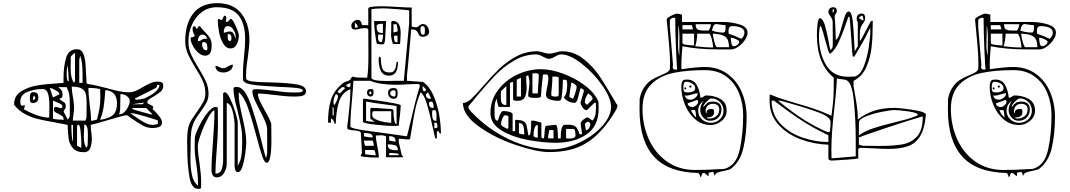

<svg xmlns="http://www.w3.org/2000/svg" viewBox="-20 -1007 6805 1221"><path d="M328 -229Q263 -240 221.5 -250Q180 -260 139.5 -281.5Q99 -303 70 -340V-347Q70 -398 114.5 -426Q159 -454 216 -463.5Q273 -473 347 -477L384 -480V-511Q384 -585 400.5 -639.5Q417 -694 470 -694Q498 -694 509.5 -666Q521 -638 524 -600L527 -540Q530 -503 530 -480L537 -473Q575 -469 657 -447Q704 -434 737 -427Q770 -420 800 -420Q821 -420 841.5 -428.5Q862 -437 888 -453Q919 -471 940 -479.5Q961 -488 984 -488Q1001 -488 1009.5 -482.5Q1018 -477 1018 -461Q1018 -439 1002.5 -425Q987 -411 958 -394Q936 -382 926.5 -374.5Q917 -367 917 -357Q917 -351 922 -347.5Q927 -344 937 -340Q944 -337 949.5 -333.5Q955 -330 955 -325Q955 -319 950 -313Q966 -301 988.5 -273Q1011 -245 1011 -227Q1011 -193 947 -193Q917 -193 887 -209.5Q857 -226 815 -255L790 -273Q788 -274 784 -274Q767 -274 666 -243Q578 -217 557 -213V-203Q557 -189 561 -163Q562 -157 563 -144.5Q564 -132 564 -123Q564 -90 553.5 -64.5Q543 -39 514 -39Q466 -39 444 -64.5Q422 -90 417 -121.5Q412 -153 410 -213Q384 -219 328 -229ZM429 -575Q429 -510 450 -480L457 -493V-669Q454 -669 450 -667L430 -647V-613ZM484 -480H505V-538Q505 -613 490 -653L484 -627ZM404 -539Q404 -514 408 -495L417 -488V-495Q417 -508 415 -541Q413 -574 408 -590Q404 -560 404 -539ZM844 -373Q858 -373 869.5 -375Q881 -377 897 -380Q902 -383 928 -396Q954 -409 974 -428.5Q994 -448 994 -467H979Q979 -452 970 -447L837 -380ZM447 -279Q443 -253 443 -240H524L530 -260L531 -345Q531 -387 525.5 -409.5Q520 -432 499.5 -444Q479 -456 436 -456Q436 -432 444 -388Q445 -382 448 -360.5Q451 -339 451 -320Q451 -307 447 -279ZM400 -267 410 -247Q416 -250 419.5 -258Q423 -266 424 -273V-333V-344Q424 -380 420.5 -403Q417 -426 404 -453H350Q366 -442 372 -432Q378 -422 378 -406Q378 -394 374 -387.5Q370 -381 357 -380Q363 -371 376 -364Q387 -358 392.5 -352Q398 -346 398 -334L397 -320Q397 -319 390.5 -310.5Q384 -302 384 -300Q384 -297 400 -267ZM550 -345Q559 -282 559 -239Q567 -239 578 -241.5Q589 -244 597 -247Q608 -291 613 -320.5Q618 -350 618 -387L617 -440Q588 -448 542 -448Q542 -413 550 -345ZM317 -387 357 -407Q358 -407 358 -410Q358 -419 333.5 -433Q309 -447 300 -447H297ZM293 -259 294 -334Q294 -384 285 -412.5Q276 -441 251 -441Q200 -441 154.5 -422.5Q109 -404 109 -361Q109 -350 111.5 -342.5Q114 -335 122 -335Q129 -335 137 -340V-333Q137 -326 136 -322.5Q135 -319 130 -313Q227 -259 293 -259ZM617 -247 621 -245 624 -246Q680 -256 702 -279Q724 -302 724 -349V-353Q723 -386 709 -406Q695 -426 657 -434Q653 -434 650 -433Q645 -366 639 -326.5Q633 -287 617 -247ZM193 -421Q210 -421 217 -412Q224 -403 224 -385Q224 -370 214.5 -361Q205 -352 190 -352Q178 -352 174 -358Q170 -364 170 -376V-388Q170 -404 174.5 -412.5Q179 -421 193 -421ZM744 -307Q744 -303 741 -292.5Q738 -282 737 -280H740Q756 -280 771 -294.5Q786 -309 795.5 -329Q805 -349 805 -364Q805 -383 786.5 -396Q768 -409 746 -409ZM189 -372Q195 -372 199.5 -374.5Q204 -377 204 -383V-387L197 -400Q189 -391 189 -372ZM385 -245Q385 -261 376.5 -268Q368 -275 350 -284Q336 -290 329.5 -295Q323 -300 323 -310Q323 -327 333 -327Q339 -327 349 -323.5Q359 -320 364 -320Q377 -320 377 -329Q377 -341 360 -349Q343 -357 317 -367V-253Q317 -250 344 -247.5Q371 -245 385 -245ZM820 -344H887L896 -353Q893 -354 887 -354ZM901 -290Q933 -282 937 -280H950L910 -320H820Q820 -313 840 -307Q860 -301 901 -290ZM827 -274Q868 -245 896 -229Q924 -213 950 -213Q959 -213 971.5 -215.5Q984 -218 984 -220V-240Q984 -243 909 -265Q834 -287 820 -287H810ZM515 -187Q513 -159 513 -142Q513 -84 530 -67L537 -80Q537 -94 538 -101L539 -155Q539 -215 516 -215ZM497 -67V-100Q497 -127 492.5 -170.5Q488 -214 480 -214Q478 -214 474 -211.5Q470 -209 470 -207V-80ZM444 -107V-213H434Q434 -178 436.5 -145Q439 -112 444 -107Z M1170 -112Q1170 -184 1185 -220Q1196 -246 1229 -291Q1258 -331 1272 -357.5Q1286 -384 1286 -413Q1286 -454 1270.5 -489.5Q1255 -525 1223 -575Q1190 -629 1174 -666Q1158 -703 1158 -747Q1158 -856 1209 -921.5Q1260 -987 1362 -987Q1462 -987 1514 -922Q1566 -857 1566 -753Q1566 -715 1556 -643Q1545 -577 1545 -533V-507Q1550 -493 1588.5 -488.5Q1627 -484 1700 -483Q1810 -480 1868 -470Q1926 -460 1926 -427Q1926 -406 1907.5 -399.5Q1889 -393 1860 -393H1848Q1816 -393 1779.5 -397Q1743 -401 1735 -402Q1659 -412 1620 -412Q1620 -392 1631 -368Q1642 -344 1665 -303Q1697 -248 1705 -220L1706 -118Q1706 28 1676 28Q1662 28 1648 -12Q1634 -52 1612 -136Q1581 -254 1556.5 -323Q1532 -392 1499 -420Q1498 -418 1498 -413Q1498 -379 1504 -345Q1510 -311 1522 -260Q1534 -207 1540 -171.5Q1546 -136 1546 -99Q1546 -79 1540 -33Q1534 13 1522.5 50Q1511 87 1495 87Q1482 87 1478.5 79.5Q1475 72 1472 53V-207Q1472 -245 1460.5 -295Q1449 -345 1422 -353V33Q1422 65 1405 93Q1388 121 1358 121Q1340 121 1332.5 107Q1325 93 1325 74Q1325 10 1335 -116Q1336 -132 1340 -192.5Q1344 -253 1344 -305Q1329 -305 1304 -259Q1279 -213 1258.5 -157Q1238 -101 1238 -78Q1238 -35 1249 33Q1259 105 1259 143V185Q1259 194 1245 194H1239Q1196 194 1183.5 111.5Q1171 29 1171 -53V-57ZM1191 2Q1191 62 1201 107.5Q1211 153 1239 173V147Q1239 110 1229 40Q1218 -26 1218 -70L1219 -133Q1224 -159 1247.5 -206.5Q1271 -254 1300 -290.5Q1329 -327 1352 -327Q1364 -327 1365 -320L1366 -203Q1366 -153 1358 -53Q1350 47 1350 97Q1380 97 1389.5 70.5Q1399 44 1399 7V-413Q1399 -414 1405 -420H1409Q1424 -420 1443 -381Q1462 -342 1477 -293.5Q1492 -245 1492 -227V47Q1510 17 1515 -16Q1520 -49 1520 -100V-123Q1520 -165 1512.5 -203.5Q1505 -242 1490 -305Q1477 -353 1471 -384.5Q1465 -416 1465 -444Q1465 -454 1480 -454H1487Q1534 -454 1571 -353.5Q1608 -253 1646 -96Q1666 -14 1672 0L1679 -33V-181Q1679 -204 1667 -233Q1655 -262 1631 -308Q1607 -353 1596 -379.5Q1585 -406 1585 -427Q1585 -440 1605 -440Q1644 -440 1724 -430Q1795 -419 1842 -419H1865Q1906 -419 1906 -430Q1906 -443 1867 -447.5Q1828 -452 1748 -455Q1641 -460 1585 -468.5Q1529 -477 1525 -500V-540Q1525 -570 1528 -604Q1531 -638 1532 -649Q1539 -712 1539 -758Q1539 -858 1496.5 -909.5Q1454 -961 1358 -961Q1304 -961 1263 -930Q1222 -899 1200 -848.5Q1178 -798 1178 -743Q1178 -700 1194 -663.5Q1210 -627 1242 -575Q1274 -524 1290 -488Q1306 -452 1306 -410Q1306 -379 1293 -354Q1280 -329 1254 -294Q1223 -253 1212 -227Q1199 -197 1195.5 -165Q1192 -133 1192 -89V-64ZM1372 -887 1385 -880H1392L1405 -907H1408Q1419 -907 1419 -892Q1419 -886 1417.5 -878.5Q1416 -871 1416 -869L1424 -867Q1426 -867 1435 -875.5Q1444 -884 1445 -887H1449Q1458 -887 1478.5 -842Q1499 -797 1499 -781Q1499 -753 1486 -726Q1473 -699 1447 -699Q1417 -699 1398.5 -731.5Q1380 -764 1372.5 -805.5Q1365 -847 1365 -877V-880Q1366 -883 1368.5 -885Q1371 -887 1372 -887ZM1219 -780Q1211 -793 1208 -802Q1205 -811 1205 -823Q1205 -840 1215 -840Q1221 -840 1224.5 -834.5Q1228 -829 1232 -820Q1236 -830 1239.5 -835.5Q1243 -841 1249 -841Q1252 -841 1252 -840Q1264 -823 1283 -804Q1305 -782 1315.5 -764Q1326 -746 1326 -716Q1326 -653 1285 -653Q1263 -653 1241.5 -671.5Q1220 -690 1206 -716.5Q1192 -743 1192 -764V-767Q1195 -769 1205.5 -771Q1216 -773 1219 -780ZM1479 -760V-773Q1479 -795 1464.5 -818Q1450 -841 1430 -841Q1403 -841 1403 -799Q1410 -799 1421 -803Q1432 -807 1440 -807Q1456 -807 1463.5 -795.5Q1471 -784 1479 -760ZM1428 -775Q1428 -746 1442 -746Q1452 -746 1452 -767Q1452 -791 1429 -791ZM1238 -745Q1247 -745 1253 -748Q1259 -751 1260 -752Q1273 -761 1288 -761L1299 -760Q1298 -762 1293 -770.5Q1288 -779 1282 -783Q1276 -787 1268 -787Q1253 -787 1245.5 -774Q1238 -761 1238 -745ZM1292 -687Q1299 -687 1299 -702Q1299 -740 1275 -740Q1265 -740 1265 -724Q1265 -711 1272.5 -699Q1280 -687 1292 -687ZM1374 -581Q1388 -573 1398 -573Q1407 -573 1415 -576.5Q1423 -580 1430 -585Q1433 -586 1442 -591Q1451 -596 1461 -596Q1461 -572 1443 -559Q1425 -546 1399 -546Q1377 -546 1363.5 -557Q1350 -568 1350 -589Q1360 -589 1374 -581Z M2282 -33 2275 -160Q2274 -169 2263 -172.5Q2252 -176 2231 -178Q2210 -179 2199 -182.5Q2188 -186 2188 -196V-200Q2192 -237 2195 -258Q2196 -270 2202 -325.5Q2208 -381 2208 -430V-440Q2153 -417 2135.5 -359.5Q2118 -302 2115 -220H2108Q2107 -228 2100.5 -239.5Q2094 -251 2085 -253V-227H2066Q2066 -311 2084 -370Q2102 -429 2155 -473Q2169 -486 2187 -490Q2197 -493 2203 -497Q2209 -501 2215 -513Q2217 -518 2222 -520Q2240 -515 2253 -514Q2266 -513 2288 -513H2315Q2323 -558 2323 -657L2322 -820L2315 -827L2296 -828Q2285 -828 2267 -824Q2250 -819 2237 -819Q2214 -819 2214 -844Q2214 -858 2227.5 -869.5Q2241 -881 2256 -881Q2267 -881 2274 -870Q2281 -859 2282 -847H2322V-953Q2322 -967 2401 -967H2413Q2445 -967 2507 -963Q2567 -959 2598 -959V-840Q2598 -837 2610.5 -835Q2623 -833 2629 -833Q2634 -833 2645.5 -843.5Q2657 -854 2669 -854Q2687 -854 2698 -839Q2709 -824 2709 -803Q2709 -789 2696 -781Q2683 -773 2668 -773Q2656 -773 2650.5 -778Q2645 -783 2640 -794Q2634 -807 2626 -813.5Q2618 -820 2598 -820H2595Q2587 -736 2582 -674Q2579 -640 2575.5 -599.5Q2572 -559 2568 -527V-493Q2584 -493 2612 -490L2655 -487H2668Q2709 -461 2735 -403Q2761 -345 2772.5 -279Q2784 -213 2784 -157Q2776 -157 2772 -165.5Q2768 -174 2766 -174L2762 -172L2758 -170V-127H2748Q2744 -141 2741 -156.5Q2738 -172 2734 -188Q2714 -282 2695.5 -344Q2677 -406 2655 -420Q2633 -366 2622.5 -319.5Q2612 -273 2600 -196L2588 -127Q2586 -121 2582 -120H2579Q2563 -120 2548 -123Q2528 -125 2517 -125L2515 -107L2535 -20Q2543 -15 2543 -7H2435V-140Q2432 -142 2424 -144Q2416 -146 2408 -147L2370 -145Q2370 -122 2380 -74Q2381 -68 2385 -46Q2389 -24 2389 -5Q2311 -5 2275 -13V-20Q2276 -23 2278.5 -27Q2281 -31 2282 -33ZM2342 -947V-513Q2342 -492 2442 -492Q2464 -492 2473.5 -492.5Q2483 -493 2485 -493H2548L2582 -860V-940Q2582 -943 2508.5 -948.5Q2435 -954 2414 -954Q2398 -954 2370 -952Q2342 -950 2342 -947ZM2478 -874Q2528 -874 2528 -796Q2528 -780 2526 -752L2524 -727H2482Q2477 -727 2472 -749.5Q2467 -772 2467 -784L2468 -817V-867Q2472 -874 2478 -874ZM2359 -873H2435V-867L2433 -831Q2429 -747 2428 -747L2422 -727Q2420 -726 2415 -725.5Q2410 -725 2406 -725Q2389 -725 2382 -727Q2375 -729 2375 -733Q2359 -819 2359 -873ZM2255 -832Q2255 -851 2237 -862V-832ZM2415 -797V-856H2411Q2375 -856 2375 -841Q2375 -817 2382.5 -807Q2390 -797 2415 -797ZM2482 -800 2508 -807Q2509 -807 2509 -812Q2508 -821 2506 -834Q2504 -847 2502 -853H2482ZM2672 -786Q2682 -786 2682 -806V-817Q2682 -841 2669 -841Q2660 -841 2657 -835.5Q2654 -830 2654 -820V-816Q2654 -786 2672 -786ZM2384 -767Q2384 -740 2402 -740H2408Q2416 -764 2416 -787H2385ZM2486 -767Q2486 -752 2490 -745Q2494 -738 2508 -738V-780H2486ZM2388 -634Q2388 -644 2395 -647L2402 -640Q2402 -595 2412 -570.5Q2422 -546 2457 -546Q2482 -546 2490.5 -563.5Q2499 -581 2502 -613H2511Q2511 -526 2455 -526Q2416 -526 2402 -556Q2388 -586 2388 -631ZM2428 -160 2568 -140 2583 -200Q2626 -386 2648 -453Q2650 -457 2650 -460Q2650 -473 2635 -473Q2617 -473 2573 -471Q2537 -468 2498 -468Q2394 -468 2335 -493H2228L2223 -428Q2208 -272 2208 -203Q2208 -190 2314 -175.5Q2420 -161 2428 -160ZM2198 -452Q2209 -452 2209 -470Q2209 -477 2208 -480L2182 -467Q2182 -457 2198 -452ZM2668 -446Q2668 -426 2678 -426Q2683 -426 2686 -429.5Q2689 -433 2689 -437Q2689 -439 2681.5 -447Q2674 -455 2668 -460V-450ZM2142 -413 2175 -447Q2170 -452 2158 -454Q2155 -454 2128 -427V-423Q2128 -420 2133.5 -417Q2139 -414 2142 -413ZM2483 -447Q2499 -447 2504 -439Q2509 -431 2509 -413Q2509 -396 2503.5 -387.5Q2498 -379 2482 -379Q2467 -379 2457.5 -390Q2448 -401 2448 -417Q2448 -447 2483 -447ZM2338 -441Q2349 -441 2352.5 -436.5Q2356 -432 2356 -419Q2356 -393 2335 -393Q2326 -393 2320 -400Q2314 -407 2314 -417Q2314 -441 2338 -441ZM2488 -393Q2496 -393 2496 -414V-418Q2496 -426 2493.5 -429.5Q2491 -433 2482 -433Q2476 -433 2468.5 -427.5Q2461 -422 2461 -417Q2461 -405 2468.5 -399Q2476 -393 2488 -393ZM2335 -407Q2339 -408 2342 -413V-420Q2339 -424 2335 -427Q2331 -424 2328 -420V-413Q2331 -408 2335 -407ZM2712 -379Q2719 -379 2722 -380L2702 -420Q2701 -420 2695.5 -414Q2690 -408 2688 -407V-404Q2688 -393 2695 -386Q2702 -379 2712 -379ZM2108 -340Q2119 -360 2124 -371Q2129 -382 2129 -394Q2129 -401 2126 -404Q2123 -407 2115 -407Q2101 -384 2101 -359V-353Q2101 -341 2108 -340ZM2295 -380 2335 -374Q2528 -348 2528 -337V-333Q2528 -320 2523.5 -276Q2519 -232 2515 -207L2472 -206Q2445 -206 2366.5 -214.5Q2288 -223 2288 -233V-373ZM2737 -320V-330Q2737 -361 2722 -361Q2708 -361 2708 -350Q2708 -335 2715 -327.5Q2722 -320 2737 -320ZM2502 -217V-333L2355 -353Q2354 -354 2338 -356.5Q2322 -359 2315 -360H2308V-240Q2308 -237 2326 -235Q2344 -233 2352 -233H2362Q2356 -237 2346 -244Q2336 -251 2335 -253V-313Q2335 -321 2347 -321Q2351 -321 2353 -320.5Q2355 -320 2356 -320H2375L2431 -316Q2475 -314 2475 -313L2482 -307Q2482 -273 2486.5 -245Q2491 -217 2502 -217ZM2095 -273H2102V-320L2095 -327ZM2728 -280Q2728 -261 2733 -249.5Q2738 -238 2755 -238L2756 -271Q2756 -307 2742 -307Q2733 -307 2730.5 -304Q2728 -301 2728 -294V-288ZM2468 -226V-300H2355Q2351 -300 2349 -294.5Q2347 -289 2347 -275Q2347 -259 2369.5 -248Q2392 -237 2421 -231.5Q2450 -226 2468 -226ZM2742 -191Q2746 -191 2754 -193Q2762 -195 2762 -200Q2762 -208 2759.5 -217.5Q2757 -227 2755 -227H2742ZM2348 -133H2350Q2350 -151 2336 -156Q2322 -161 2299 -161H2295V-140Q2296 -139 2315.5 -136Q2335 -133 2348 -133ZM2496 -106Q2496 -126 2486 -133.5Q2476 -141 2455 -141V-113Q2457 -112 2473 -109.5Q2489 -107 2496 -106ZM2295 -107Q2296 -99 2298 -91Q2300 -83 2302 -80H2357Q2357 -90 2354 -101.5Q2351 -113 2348 -113H2294Q2294 -109 2295 -107ZM2495 -52H2510Q2510 -77 2493.5 -83Q2477 -89 2446 -89Q2446 -66 2459 -59Q2472 -52 2495 -52ZM2302 -27Q2302 -25 2330 -22.5Q2358 -20 2369 -19Q2369 -29 2365.5 -41Q2362 -53 2355 -53H2302ZM2515 -20V-27Q2515 -30 2498 -32Q2481 -34 2472 -34L2455 -33V-20Z M3052 -459Q3109 -525 3155.5 -570Q3202 -615 3263.5 -648Q3325 -681 3396 -681Q3410 -681 3436 -673Q3439 -672 3450.5 -669Q3462 -666 3473 -666Q3484 -666 3496.5 -669Q3509 -672 3513 -673Q3539 -681 3554 -681Q3625 -681 3683 -638Q3741 -595 3782 -537.5Q3823 -480 3874 -391L3900 -347Q3900 -346 3903.5 -342.5Q3907 -339 3907 -337Q3907 -321 3890.5 -296Q3874 -271 3872 -267Q3797 -151 3705.5 -95.5Q3614 -40 3474 -40H3467Q3390 -41 3257.5 -86Q3125 -131 3024.5 -203Q2924 -275 2924 -352Q2948 -352 2975.5 -377Q3003 -402 3052 -459ZM2980 -293Q3080 -187 3215 -122Q3350 -57 3489 -57Q3573 -57 3661.5 -98.5Q3750 -140 3808 -203.5Q3866 -267 3866 -328Q3866 -383 3810.5 -463Q3755 -543 3679.5 -602Q3604 -661 3550 -661Q3532 -661 3508 -646Q3506 -645 3494 -639Q3482 -633 3470 -633Q3463 -633 3454 -636.5Q3445 -640 3436 -645Q3408 -661 3390 -661Q3316 -661 3249.5 -622Q3183 -583 3131 -529.5Q3079 -476 3010 -393Q2988 -364 2960 -333Q2959 -331 2959 -327Q2959 -319 2962.5 -313.5Q2966 -308 2971.5 -302Q2977 -296 2980 -293ZM3420 -567Q3482 -567 3558.5 -539.5Q3635 -512 3698.5 -464.5Q3762 -417 3786 -360L3787 -317Q3787 -204 3709 -151.5Q3631 -99 3513 -99Q3438 -99 3342 -116Q3246 -133 3172.5 -175.5Q3099 -218 3099 -289Q3099 -369 3146 -432.5Q3193 -496 3267 -531.5Q3341 -567 3420 -567ZM3400 -413 3403 -468Q3406 -501 3406 -520V-528Q3406 -536 3402 -538.5Q3398 -541 3390 -541H3383L3366 -540V-413ZM3373 -240Q3382 -239 3400 -233.5Q3418 -228 3423 -227V-133Q3425 -131 3429 -129Q3433 -127 3436 -126Q3439 -126 3440.5 -136.5Q3442 -147 3443 -160Q3444 -182 3446 -193.5Q3448 -205 3453 -207L3513 -213Q3528 -213 3528 -135V-127H3546V-139Q3546 -200 3566 -213L3590 -214Q3616 -214 3629 -208.5Q3642 -203 3649.5 -191Q3657 -179 3666 -153H3681Q3681 -165 3677 -187Q3673 -209 3673 -221Q3673 -233 3690 -246.5Q3707 -260 3716 -260H3720Q3722 -259 3733 -251Q3744 -243 3746 -240Q3770 -256 3770 -322L3769 -353H3760L3713 -307Q3712 -306 3710 -306Q3697 -306 3684.5 -324Q3672 -342 3672 -356L3693 -427V-430Q3693 -437 3684 -441.5Q3675 -446 3673 -447Q3671 -444 3663 -415Q3657 -386 3650.5 -369.5Q3644 -353 3633 -353Q3615 -353 3595 -362.5Q3575 -372 3566 -387Q3579 -403 3583 -424.5Q3587 -446 3587 -473Q3587 -491 3583 -495.5Q3579 -500 3568 -500H3566H3560Q3560 -480 3557.5 -445Q3555 -410 3553 -400Q3552 -383 3548 -374.5Q3544 -366 3530 -366Q3503 -366 3477.5 -374.5Q3452 -383 3452 -403Q3452 -413 3455 -428.5Q3458 -444 3459 -450Q3467 -488 3467 -503V-514Q3467 -534 3452 -534L3433 -533Q3423 -447 3420 -393L3413 -387Q3411 -385 3392 -385H3374Q3339 -385 3339 -399Q3339 -413 3343 -439Q3347 -467 3347 -481Q3347 -493 3345 -503Q3343 -513 3340 -527H3333Q3329 -524 3326 -520L3327 -487Q3329 -461 3329 -449Q3329 -410 3317 -388Q3305 -366 3273 -366Q3254 -366 3253 -367L3243 -373V-487L3223 -480V-327H3153Q3150 -327 3145 -345Q3140 -363 3140 -380Q3130 -364 3127.5 -349.5Q3125 -335 3125 -314V-297V-278Q3125 -240 3143 -240H3146Q3148 -244 3153 -260.5Q3158 -277 3165.5 -289Q3173 -301 3182 -301Q3199 -301 3219.5 -295.5Q3240 -290 3240 -280V-173H3256V-245Q3293 -245 3308.5 -236Q3324 -227 3328 -211.5Q3332 -196 3340 -147H3346Q3358 -147 3358 -239ZM3507 -393H3518Q3527 -393 3530 -396.5Q3533 -400 3533 -413V-513Q3533 -520 3503 -520H3493Q3493 -492 3489.5 -455Q3486 -418 3486 -417V-400Q3494 -393 3507 -393ZM3266 -393H3293V-513L3266 -500ZM3606 -387 3620 -380H3623Q3627 -380 3637 -410.5Q3647 -441 3647 -457Q3647 -462 3635 -471Q3623 -480 3620 -480Q3619 -481 3616 -481Q3613 -481 3613 -480L3600 -393ZM3200 -339V-460L3166 -427L3165 -402V-385Q3165 -363 3171.5 -351Q3178 -339 3200 -339ZM3700 -353Q3701 -352 3706 -346.5Q3711 -341 3713 -340L3746 -373Q3748 -375 3748 -380Q3748 -390 3740 -397.5Q3732 -405 3720 -413Q3699 -382 3699 -356Q3699 -354 3700 -353ZM3206 -187 3213 -193V-267Q3213 -270 3205 -272Q3197 -274 3192 -274Q3183 -274 3174.5 -252.5Q3166 -231 3166 -220Q3166 -208 3185 -198.5Q3204 -189 3206 -187ZM3700 -213Q3700 -210 3706 -180H3710Q3718 -180 3726 -192.5Q3734 -205 3734 -214Q3734 -229 3720 -233Q3714 -233 3706.5 -226.5Q3699 -220 3699 -217Q3699 -214 3700 -213ZM3314 -152V-156Q3314 -186 3308 -205Q3302 -224 3280 -225V-160Q3280 -157 3293.5 -154.5Q3307 -152 3314 -152ZM3400 -132V-212Q3384 -212 3378.5 -190Q3373 -168 3373 -146Q3373 -132 3400 -132ZM3580 -127Q3585 -126 3601 -126Q3640 -126 3640 -146Q3640 -160 3637 -173.5Q3634 -187 3626 -187H3580ZM3473 -180Q3467 -151 3466 -140V-127H3500V-180Z M4048 -380Q4058 -427 4079.5 -456Q4101 -485 4125.5 -500Q4150 -515 4184 -529Q4208 -539 4221.5 -547Q4235 -555 4240 -567L4241 -607L4240 -647Q4240 -662 4232.5 -749.5Q4225 -837 4220 -880V-884Q4220 -893 4247.5 -906.5Q4275 -920 4283 -920H4287Q4296 -919 4305 -917Q4314 -915 4317 -913V-867H4587Q4632 -867 4683 -851.5Q4734 -836 4734 -800Q4734 -778 4718 -754Q4702 -730 4678.5 -712.5Q4655 -695 4634 -693H4544Q4415 -693 4320 -713Q4319 -703 4316 -664Q4313 -625 4313 -587L4314 -567Q4412 -581 4461 -581Q4546 -581 4606.5 -537Q4667 -493 4697.5 -420.5Q4728 -348 4728 -264Q4728 -157 4708 -68Q4688 21 4627 67Q4618 73 4587 79Q4559 84 4543.5 90.5Q4528 97 4525 113Q4524 109 4520.5 97.5Q4517 86 4512 86Q4509 86 4500.5 88.5Q4492 91 4487 91L4486 112Q4480 112 4471 102.5Q4462 93 4456 93Q4449 93 4446.5 96Q4444 99 4442 108Q4440 117 4434 120Q4428 95 4420 93Q4229 89 4138 -12Q4047 -113 4047 -311ZM4258 -582Q4258 -564 4277 -564Q4279 -564 4282 -565Q4285 -566 4287 -567Q4284 -575 4279 -693.5Q4274 -812 4274 -893Q4271 -894 4267 -894Q4249 -894 4240 -880V-833L4260 -593Q4258 -585 4258 -582ZM4579 -800Q4588 -800 4591 -806.5Q4594 -813 4594 -825V-833V-847Q4581 -847 4561 -850.5Q4541 -854 4536 -854Q4523 -854 4517.5 -843Q4512 -832 4507 -813Q4540 -800 4579 -800ZM4453 -813H4470H4487Q4501 -837 4501 -853H4404Q4404 -828 4415.5 -820.5Q4427 -813 4453 -813ZM4292 -722Q4292 -680 4300 -653L4301 -763Q4301 -816 4294 -847L4293 -770ZM4320 -820H4387L4380 -847H4320ZM4694 -760Q4714 -777 4714 -799Q4714 -822 4691 -831.5Q4668 -841 4640 -841Q4623 -841 4618 -833Q4613 -825 4613 -811V-803Q4613 -796 4614 -793Q4667 -774 4694 -760ZM4320 -733Q4320 -725 4349 -721.5Q4378 -718 4394 -718V-793H4320ZM4515 -705Q4515 -723 4506.5 -758Q4498 -793 4487 -793H4414Q4414 -772 4409 -744.5Q4404 -717 4400 -713Q4461 -705 4515 -705ZM4540 -707H4616Q4616 -756 4592.5 -773.5Q4569 -791 4514 -793Q4513 -791 4513 -787Q4514 -780 4518 -761Q4522 -742 4528 -724.5Q4534 -707 4540 -707ZM4646 -713Q4658 -713 4669.5 -722Q4681 -731 4681 -743Q4681 -748 4661 -757.5Q4641 -767 4634 -767H4627Q4627 -753 4631 -733Q4635 -713 4646 -713ZM4401 74Q4476 74 4587 67Q4662 46 4684 -54Q4706 -154 4706 -274Q4706 -352 4678.5 -417.5Q4651 -483 4596.5 -522Q4542 -561 4463 -561Q4349 -561 4263.5 -543.5Q4178 -526 4122 -471.5Q4066 -417 4066 -314Q4066 -212 4105.5 -123Q4145 -34 4221 20Q4297 74 4401 74ZM4349 -501Q4391 -501 4410 -467.5Q4429 -434 4434 -387Q4436 -386 4440 -386Q4445 -386 4454.5 -393Q4464 -400 4470 -400Q4523 -400 4562 -377Q4601 -354 4601 -303Q4601 -265 4569.5 -238.5Q4538 -212 4500 -212Q4443 -212 4400.5 -249Q4358 -286 4335.5 -342Q4313 -398 4313 -453Q4313 -476 4317.5 -486Q4322 -496 4329 -498.5Q4336 -501 4349 -501ZM4326 -443Q4326 -431 4331.5 -425Q4337 -419 4354 -419Q4371 -419 4386 -425Q4401 -431 4401 -447Q4401 -464 4382.5 -475.5Q4364 -487 4346 -487Q4333 -487 4329.5 -478.5Q4326 -470 4326 -455ZM4377 -454Q4377 -452 4376 -451Q4374 -450 4371 -450L4365 -451L4364 -458Q4364 -461 4365 -462Q4366 -463 4368 -463L4376 -462ZM4340 -438Q4339 -438 4333 -440L4332 -444Q4332 -448 4333 -450L4337 -451L4343 -450L4344 -443Q4344 -440 4343 -439ZM4370 -373Q4387 -373 4402 -385.5Q4417 -398 4417 -414Q4404 -414 4380 -406Q4376 -405 4365 -402Q4354 -399 4344 -399Q4337 -399 4334 -400Q4343 -373 4370 -373ZM4500 -226Q4534 -226 4557.5 -248Q4581 -270 4581 -303Q4581 -335 4558.5 -358Q4536 -381 4503 -381Q4494 -381 4473.5 -360.5Q4453 -340 4453 -330Q4453 -328 4454 -327Q4470 -347 4481 -354Q4492 -361 4514 -361Q4539 -361 4553.5 -349Q4568 -337 4568 -312Q4568 -279 4548 -259Q4528 -239 4495 -239Q4470 -239 4451.5 -260Q4433 -281 4433 -307Q4433 -322 4439 -338Q4445 -354 4454 -367Q4420 -341 4420 -304Q4420 -271 4443.5 -248.5Q4467 -226 4500 -226ZM4384 -326Q4394 -326 4407 -337.5Q4420 -349 4420 -360Q4420 -363 4417.5 -367Q4415 -371 4414 -373Q4406 -368 4381.5 -360Q4357 -352 4353 -350Q4353 -339 4362.5 -332.5Q4372 -326 4384 -326ZM4487 -253Q4517 -253 4535.5 -268.5Q4554 -284 4554 -311Q4554 -329 4543 -338Q4532 -347 4514 -347Q4492 -347 4479.5 -333.5Q4467 -320 4467 -297Q4467 -288 4474 -287L4473 -292Q4473 -314 4507 -314Q4516 -314 4518.5 -309.5Q4521 -305 4521 -297V-293Q4521 -260 4474 -260Q4475 -253 4487 -253ZM4407 -260V-267Q4406 -278 4404 -290.5Q4402 -303 4400 -307H4374Q4387 -276 4407 -260Z M4874 -367 4875 -407Q4925 -386 4979.5 -369.5Q5034 -353 5044 -350Q5111 -331 5161 -314Q5211 -297 5262 -273H5268Q5277 -342 5279.5 -378Q5282 -414 5282 -467V-513Q5175 -602 5175 -783Q5175 -819 5179 -854Q5183 -889 5195 -893Q5215 -884 5226 -846Q5237 -808 5250 -742Q5257 -698 5262 -687L5275 -707Q5276 -708 5276 -770L5275 -867Q5275 -877 5271.5 -885Q5268 -893 5260 -905Q5255 -911 5251.5 -918.5Q5248 -926 5248 -933Q5248 -945 5257 -953Q5266 -961 5278 -961Q5302 -961 5302 -937Q5302 -929 5295 -919.5Q5288 -910 5288 -904V-900Q5290 -885 5292.5 -833.5Q5295 -782 5295 -753Q5308 -762 5316 -784Q5324 -806 5336 -849Q5347 -891 5356 -912.5Q5365 -934 5378 -934Q5396 -934 5402.5 -875Q5409 -816 5413 -725Q5414 -713 5414 -701Q5414 -689 5415 -680L5435 -713V-867Q5430 -872 5429 -878.5Q5428 -885 5428 -891Q5428 -904 5436.5 -912.5Q5445 -921 5458 -921Q5472 -921 5477 -913Q5482 -905 5482 -891Q5482 -882 5479 -876Q5476 -870 5470 -860Q5460 -848 5454 -832.5Q5448 -817 5448 -787V-747L5455 -753L5515 -867Q5520 -875 5530 -875V-859Q5530 -777 5523 -709.5Q5516 -642 5489.5 -581Q5463 -520 5408 -493V-460Q5408 -456 5415 -419Q5435 -312 5435 -262V-247Q5487 -287 5543 -304Q5599 -321 5668 -321Q5686 -321 5734.5 -315.5Q5783 -310 5823.5 -301Q5864 -292 5868 -280Q5861 -189 5831.5 -141.5Q5802 -94 5753.5 -77Q5705 -60 5630 -60Q5600 -60 5528 -64L5448 -67L5438 -60V0Q5438 3 5370.5 8Q5303 13 5273 14H5270Q5248 14 5248 0V-87Q5161 -89 5075 -120Q4989 -151 4931.5 -213.5Q4874 -276 4874 -367ZM5275 -927Q5284 -930 5284 -947H5275ZM5471 -878Q5471 -889 5468.5 -898Q5466 -907 5462 -907Q5458 -907 5451 -902Q5444 -897 5442 -893Q5450 -886 5456.5 -882Q5463 -878 5471 -878ZM5372 -519 5415 -520Q5451 -529 5473.5 -586Q5496 -643 5505.5 -711Q5515 -779 5515 -823V-827L5508 -820Q5492 -782 5460.5 -728Q5429 -674 5423 -664L5412 -646Q5404 -646 5402 -653Q5399 -670 5394 -755Q5391 -806 5387 -853Q5383 -900 5382 -900H5375L5365 -871Q5339 -795 5315 -742Q5291 -689 5262 -667Q5261 -666 5258 -666Q5253 -666 5245.5 -689.5Q5238 -713 5225 -761Q5214 -806 5208 -820Q5203 -841 5198 -841Q5193 -841 5190.5 -816.5Q5188 -792 5188 -777Q5188 -671 5232.5 -595Q5277 -519 5372 -519ZM5286 -320Q5267 -155 5267 -57L5268 0L5422 -13V-107V-114Q5422 -248 5409.5 -370Q5397 -492 5355 -500Q5347 -501 5333 -503Q5319 -505 5308 -507H5302Q5300 -456 5294 -397Q5288 -338 5286 -320ZM5248 -104V-147Q5158 -189 5078 -241Q4998 -293 4902 -367H4887Q4887 -280 4943 -220.5Q4999 -161 5082 -132.5Q5165 -104 5248 -104ZM5148 -213Q5173 -199 5206.5 -183Q5240 -167 5242 -167H5255Q5258 -167 5260 -191.5Q5262 -216 5262 -231Q5262 -263 5186.5 -291.5Q5111 -320 4989 -354Q4997 -352 4942 -367H4928Q5054 -263 5148 -213ZM5442 -227V-147Q5483 -174 5531.5 -190.5Q5580 -207 5658 -226Q5712 -239 5747.5 -249Q5783 -259 5815 -273Q5816 -274 5816 -277Q5816 -290 5757 -298.5Q5698 -307 5668 -307Q5645 -307 5588.5 -296Q5532 -285 5487 -267Q5442 -249 5442 -227ZM5468 -80 5570 -79Q5664 -79 5719.5 -89Q5775 -99 5811.5 -139Q5848 -179 5848 -263V-267Q5762 -243 5602 -189Q5442 -135 5442 -133V-87Z M6009 -380Q6019 -427 6040.5 -456Q6062 -485 6086.5 -500Q6111 -515 6145 -529Q6169 -539 6182.5 -547Q6196 -555 6201 -567L6202 -607L6201 -647Q6201 -662 6193.5 -749.5Q6186 -837 6181 -880V-884Q6181 -893 6208.5 -906.5Q6236 -920 6244 -920H6248Q6257 -919 6266 -917Q6275 -915 6278 -913V-867H6548Q6593 -867 6644 -851.5Q6695 -836 6695 -800Q6695 -778 6679 -754Q6663 -730 6639.5 -712.5Q6616 -695 6595 -693H6505Q6376 -693 6281 -713Q6280 -703 6277 -664Q6274 -625 6274 -587L6275 -567Q6373 -581 6422 -581Q6507 -581 6567.5 -537Q6628 -493 6658.5 -420.5Q6689 -348 6689 -264Q6689 -157 6669 -68Q6649 21 6588 67Q6579 73 6548 79Q6520 84 6504.5 90.5Q6489 97 6486 113Q6485 109 6481.5 97.5Q6478 86 6473 86Q6470 86 6461.5 88.5Q6453 91 6448 91L6447 112Q6441 112 6432 102.5Q6423 93 6417 93Q6410 93 6407.5 96Q6405 99 6403 108Q6401 117 6395 120Q6389 95 6381 93Q6190 89 6099 -12Q6008 -113 6008 -311ZM6219 -582Q6219 -564 6238 -564Q6240 -564 6243 -565Q6246 -566 6248 -567Q6245 -575 6240 -693.5Q6235 -812 6235 -893Q6232 -894 6228 -894Q6210 -894 6201 -880V-833L6221 -593Q6219 -585 6219 -582ZM6540 -800Q6549 -800 6552 -806.5Q6555 -813 6555 -825V-833V-847Q6542 -847 6522 -850.5Q6502 -854 6497 -854Q6484 -854 6478.5 -843Q6473 -832 6468 -813Q6501 -800 6540 -800ZM6414 -813H6431H6448Q6462 -837 6462 -853H6365Q6365 -828 6376.5 -820.5Q6388 -813 6414 -813ZM6253 -722Q6253 -680 6261 -653L6262 -763Q6262 -816 6255 -847L6254 -770ZM6281 -820H6348L6341 -847H6281ZM6655 -760Q6675 -777 6675 -799Q6675 -822 6652 -831.5Q6629 -841 6601 -841Q6584 -841 6579 -833Q6574 -825 6574 -811V-803Q6574 -796 6575 -793Q6628 -774 6655 -760ZM6281 -733Q6281 -725 6310 -721.5Q6339 -718 6355 -718V-793H6281ZM6476 -705Q6476 -723 6467.5 -758Q6459 -793 6448 -793H6375Q6375 -772 6370 -744.5Q6365 -717 6361 -713Q6422 -705 6476 -705ZM6501 -707H6577Q6577 -756 6553.5 -773.5Q6530 -791 6475 -793Q6474 -791 6474 -787Q6475 -780 6479 -761Q6483 -742 6489 -724.5Q6495 -707 6501 -707ZM6607 -713Q6619 -713 6630.5 -722Q6642 -731 6642 -743Q6642 -748 6622 -757.5Q6602 -767 6595 -767H6588Q6588 -753 6592 -733Q6596 -713 6607 -713ZM6362 74Q6437 74 6548 67Q6623 46 6645 -54Q6667 -154 6667 -274Q6667 -352 6639.5 -417.5Q6612 -483 6557.5 -522Q6503 -561 6424 -561Q6310 -561 6224.5 -543.5Q6139 -526 6083 -471.5Q6027 -417 6027 -314Q6027 -212 6066.5 -123Q6106 -34 6182 20Q6258 74 6362 74ZM6310 -501Q6352 -501 6371 -467.5Q6390 -434 6395 -387Q6397 -386 6401 -386Q6406 -386 6415.5 -393Q6425 -400 6431 -400Q6484 -400 6523 -377Q6562 -354 6562 -303Q6562 -265 6530.5 -238.5Q6499 -212 6461 -212Q6404 -212 6361.5 -249Q6319 -286 6296.5 -342Q6274 -398 6274 -453Q6274 -476 6278.5 -486Q6283 -496 6290 -498.5Q6297 -501 6310 -501ZM6287 -443Q6287 -431 6292.5 -425Q6298 -419 6315 -419Q6332 -419 6347 -425Q6362 -431 6362 -447Q6362 -464 6343.5 -475.5Q6325 -487 6307 -487Q6294 -487 6290.5 -478.5Q6287 -470 6287 -455ZM6338 -454Q6338 -452 6337 -451Q6335 -450 6332 -450L6326 -451L6325 -458Q6325 -461 6326 -462Q6327 -463 6329 -463L6337 -462ZM6301 -438Q6300 -438 6294 -440L6293 -444Q6293 -448 6294 -450L6298 -451L6304 -450L6305 -443Q6305 -440 6304 -439ZM6331 -373Q6348 -373 6363 -385.5Q6378 -398 6378 -414Q6365 -414 6341 -406Q6337 -405 6326 -402Q6315 -399 6305 -399Q6298 -399 6295 -400Q6304 -373 6331 -373ZM6461 -226Q6495 -226 6518.5 -248Q6542 -270 6542 -303Q6542 -335 6519.5 -358Q6497 -381 6464 -381Q6455 -381 6434.5 -360.5Q6414 -340 6414 -330Q6414 -328 6415 -327Q6431 -347 6442 -354Q6453 -361 6475 -361Q6500 -361 6514.5 -349Q6529 -337 6529 -312Q6529 -279 6509 -259Q6489 -239 6456 -239Q6431 -239 6412.5 -260Q6394 -281 6394 -307Q6394 -322 6400 -338Q6406 -354 6415 -367Q6381 -341 6381 -304Q6381 -271 6404.5 -248.5Q6428 -226 6461 -226ZM6345 -326Q6355 -326 6368 -337.5Q6381 -349 6381 -360Q6381 -363 6378.5 -367Q6376 -371 6375 -373Q6367 -368 6342.5 -360Q6318 -352 6314 -350Q6314 -339 6323.5 -332.5Q6333 -326 6345 -326ZM6448 -253Q6478 -253 6496.5 -268.5Q6515 -284 6515 -311Q6515 -329 6504 -338Q6493 -347 6475 -347Q6453 -347 6440.5 -333.5Q6428 -320 6428 -297Q6428 -288 6435 -287L6434 -292Q6434 -314 6468 -314Q6477 -314 6479.5 -309.5Q6482 -305 6482 -297V-293Q6482 -260 6435 -260Q6436 -253 6448 -253ZM6368 -260V-267Q6367 -278 6365 -290.5Q6363 -303 6361 -307H6335Q6348 -276 6368 -260Z"/></svg>

Font: Krikikrak Dingbats
Style: Regular
Weight: 400
Designer: Jenny du Carrois
Foundry: bBox Type GmbH
Version: Version 1.001